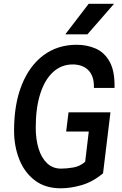

<svg xmlns="http://www.w3.org/2000/svg" viewBox="-20 -976 640 1010"><path d="M299.5 14.5Q217.5 14.5 162.8 -27.5Q108 -69.5 81 -138.8Q54 -208 54 -289Q54 -429 94.8 -530Q135.5 -631 209.5 -685.8Q283.5 -740.5 383.5 -740.5Q437.5 -740.5 483.5 -720.5Q529.5 -700.5 557 -651Q584.5 -601.5 582.5 -513.5H474Q475 -547.5 466.5 -571Q458 -594.5 442.5 -609Q427 -623.5 406.5 -630.2Q386 -637 362.5 -637Q303 -637 259.2 -597Q215.5 -557 191.8 -482.8Q168 -408.5 168 -305Q168 -242.5 183.2 -193.5Q198.5 -144.5 228.2 -116.8Q258 -89 301 -89Q331 -89 365.8 -95Q400.5 -101 428 -125L447 -284H328L340.5 -385H561L522 -64Q467.5 -19 409.5 -2.2Q351.5 14.5 299.5 14.5ZM440 -795.5H323.5L446.5 -956H580Z"/></svg>

Font: Spline Sans Mono Medium
Style: Italic
Weight: 500
Italic angle: -4°
Monospace: yes
Designer: Eben Sorkin, Mirko Velimirovic
Foundry: Sorkin Type
Version: Version 1.004